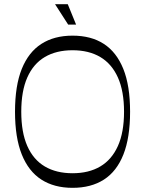

<svg xmlns="http://www.w3.org/2000/svg" viewBox="-20 -886 696 921"><path d="M328 15Q240 15 178.5 -24.5Q117 -64 84.5 -145Q52 -226 52 -350Q52 -475 84.5 -555.5Q117 -636 178.5 -675.5Q240 -715 328 -715Q417 -715 478 -675.5Q539 -636 571.5 -555.5Q604 -475 604 -350Q604 -226 572 -145Q540 -64 478.5 -24.5Q417 15 328 15ZM328 -55Q406 -55 461 -87.5Q516 -120 545.5 -185.5Q575 -251 575 -350Q575 -449 545.5 -514.5Q516 -580 461 -612.5Q406 -645 328 -645Q250 -645 195 -612.5Q140 -580 111 -514.5Q82 -449 82 -350Q82 -251 111 -185.5Q140 -120 195 -87.5Q250 -55 328 -55ZM307 -768 244 -866H305L345 -768Z"/></svg>

Font: Ojuju
Style: Regular
Weight: 400
Designer: Chisaokwu Joboson, Mirko Velimirovic
Foundry: Udi Foundry
Version: Version 1.000